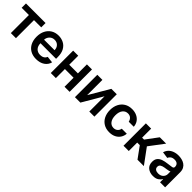

<svg xmlns="http://www.w3.org/2000/svg" viewBox="363 -1926 3309 3309"><g transform="rotate(45 2018.0 -271.0)"><path d="M36.2 -440V-545.5H513.5V-440H337V0H212.7V-440Z M834.9 10.7Q752.8 10.7 693.4 -23.8Q633.9 -58.2 601.9 -121.1Q570 -183.9 570 -269.5Q570 -353.7 601.9 -417.4Q633.9 -481.2 691.9 -516.9Q750 -552.6 828.1 -552.6Q895.2 -552.6 952.1 -523.6Q1008.9 -494.7 1043.1 -433.8Q1077.4 -372.9 1077.4 -277V-237.6H697.4Q698.5 -167.6 736.3 -128.6Q774.1 -89.5 836.6 -89.5Q878.2 -89.5 908.6 -107.4Q938.9 -125.4 952.1 -159.8L1072.1 -146.3Q1055 -75.3 992.7 -32.3Q930.4 10.7 834.9 10.7ZM697.8 -324.2H954.2Q953.8 -380 919.6 -416.2Q885.3 -452.4 829.9 -452.4Q772.4 -452.4 736.5 -414.4Q700.6 -376.4 697.8 -324.2Z M1310 -545.5V-326H1521.3V-545.5H1644.9V0H1521.3V-220.5H1310V0H1186.1V-545.5Z M1898.8 -174 2117.2 -545.5H2249.3V0H2125V-371.8L1907.3 0H1774.9V-545.5H1898.8Z M2619 10.7Q2537.6 10.7 2479 -25.2Q2420.5 -61.1 2389 -124.6Q2357.6 -188.2 2357.6 -270.6Q2357.6 -354 2389.6 -417.4Q2421.5 -480.8 2479.9 -516.7Q2538.4 -552.6 2618.3 -552.6Q2685 -552.6 2736.2 -528.2Q2787.3 -503.9 2817.8 -459.9Q2848.4 -415.8 2852.6 -356.5H2729.8Q2722.3 -396 2694.4 -422.4Q2666.5 -448.9 2620 -448.9Q2560.7 -448.9 2524.3 -402.2Q2487.9 -355.5 2487.9 -272.7Q2487.9 -189.3 2524 -141.7Q2560 -94.1 2620 -94.1Q2662.3 -94.1 2691.9 -118.3Q2721.6 -142.4 2729.8 -186.4H2852.6Q2848 -128.6 2818.5 -84.2Q2789.1 -39.8 2738.3 -14.6Q2687.5 10.7 2619 10.7Z M2958.5 0V-545.5H3087V-325.3H3133.9L3297.9 -545.5H3452.8L3250.7 -277.7L3454.9 0H3299.4L3149.9 -205.6H3087V0Z M3684.7 11Q3606.5 11 3554.3 -30.9Q3502.1 -72.8 3502.1 -153.1Q3502.1 -214.5 3531.8 -248.4Q3561.4 -282.3 3608.8 -297.8Q3656.2 -313.2 3709.2 -318.9Q3781.2 -326.7 3812.7 -333.5Q3844.1 -340.2 3844.1 -367.9V-370Q3844.1 -410.2 3820.3 -432.2Q3796.5 -454.2 3751.8 -454.2Q3704.5 -454.2 3677 -433.6Q3649.5 -413 3639.9 -384.9L3519.9 -402Q3541.2 -476.6 3603.2 -514.6Q3665.1 -552.6 3751.1 -552.6Q3790.1 -552.6 3829.2 -543.3Q3868.3 -534.1 3900.7 -512.8Q3933.2 -491.5 3952.9 -455.3Q3972.7 -419 3972.7 -365.1V0H3849.1V-74.9H3844.8Q3827.4 -40.5 3788.2 -14.7Q3748.9 11 3684.7 11ZM3718 -83.5Q3776.3 -83.5 3810.4 -116.8Q3844.5 -150.2 3844.5 -195.7V-259.9Q3836.3 -253.2 3814.5 -248Q3792.6 -242.9 3768.1 -239.3Q3743.6 -235.8 3726.6 -233.3Q3683.6 -227.3 3654.8 -209.7Q3626.1 -192.1 3626.1 -155.2Q3626.1 -119.7 3652 -101.6Q3677.9 -83.5 3718 -83.5Z"/></g></svg>

Font: Inter UI Semi Bold
Style: Regular
Weight: 600
Designer: Rasmus Andersson
Foundry: rsms
Version: 3.2;8d6f07862